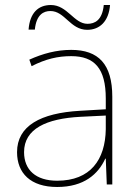

<svg xmlns="http://www.w3.org/2000/svg" viewBox="-20 -736 551 766"><path d="M94 -618H119C125 -678 154 -692 181 -692C239 -692 260 -617 328 -617C378 -617 414 -651 419 -716H394C388 -655 358 -641 329 -641C275 -641 249 -716 183 -716C132 -716 99 -684 94 -618ZM264 -537C205 -537 150 -522 97 -498L106 -472C163 -501 211 -512 264 -512C357 -512 402 -463 402 -343V-300L299 -294C142 -285 48 -234 48 -129C48 -45 102 10 208 10C316 10 372 -42 400 -103H402L406 0H428V-350C428 -480 373 -537 264 -537ZM301 -270 402 -275V-220C400 -99 341 -15 208 -15C123 -15 76 -58 76 -129C76 -222 165 -263 301 -270Z"/></svg>

Font: Noto Sans Ethiopic Thin
Style: Regular
Weight: 100
Designer: Monotype Design Team
Foundry: Monotype Imaging Inc.
Version: Version 2.102